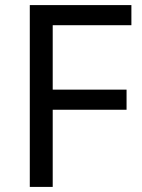

<svg xmlns="http://www.w3.org/2000/svg" viewBox="-20 -734 559 754"><path d="M187 0H97V-714H496V-635H187V-382H477V-303H187Z"/></svg>

Font: Noto Sans NKo
Style: Regular
Weight: 400
Designer: Monotype Design Team
Foundry: Monotype Imaging Inc.
Version: Version 2.003; ttfautohint (v1.8.4.7-5d5b)